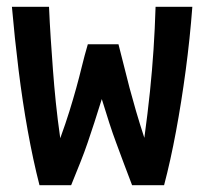

<svg xmlns="http://www.w3.org/2000/svg" viewBox="-20 -544 600 564"><path d="M96 0Q77 -74 61.5 -160Q46 -246 34.5 -339Q23 -432 15 -524H124Q126 -477 129 -431.5Q132 -386 135.5 -339Q139 -292 144 -243Q149 -194 157 -138Q173 -182 184 -217.5Q195 -253 204 -285.5Q213 -318 220.5 -349Q228 -380 238 -414H328Q337 -380 344.5 -349Q352 -318 360.5 -286Q369 -254 379.5 -218Q390 -182 404 -139Q414 -212 420.5 -275Q427 -338 431 -398.5Q435 -459 437 -524H545Q538 -431 525.5 -337.5Q513 -244 497 -158Q481 -72 462 0H368Q354 -36 343 -66Q332 -96 321.5 -124Q311 -152 301 -183Q291 -214 279 -253Q267 -214 257 -183.5Q247 -153 237.5 -125Q228 -97 216 -67Q204 -37 189 0Z"/></svg>

Font: Ubuntu Sans Mono SemiBold
Style: Regular
Weight: 600
Monospace: yes
Designer: Dalton Maag Ltd
Foundry: Dalton Maag Ltd
Version: Version 1.006